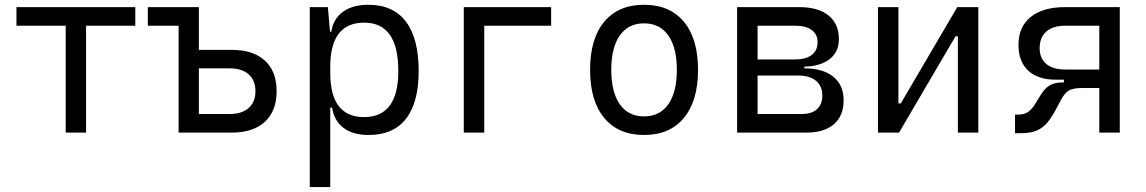

<svg xmlns="http://www.w3.org/2000/svg" viewBox="-20 -547 4728 792"><path d="M251 0V-440.9H47.9V-517.6H538.1V-440.9H335V0Z M716.8 0V-440.9H589.8V-517.6H800.3V-341.3H936Q1024.4 -341.3 1072.8 -296.9Q1121.1 -252.4 1121.1 -170.9Q1121.1 -89.4 1072.8 -44.7Q1024.4 0 936 0ZM800.3 -76.7H925.8Q977.5 -76.7 1005.6 -101.3Q1033.7 -126 1033.7 -170.9Q1033.7 -215.8 1005.6 -240.5Q977.5 -265.1 925.8 -265.1H800.3Z M1257.8 224.6V-517.6H1332.5L1341.3 -416.5H1346.7Q1355 -469.7 1394.8 -498.5Q1434.6 -527.3 1499.5 -527.3Q1601.6 -527.3 1654.3 -458Q1707 -388.7 1707 -253.9Q1707 -124 1654.8 -57.1Q1602.5 9.8 1500.5 9.8Q1434.6 9.8 1396 -20.3Q1357.4 -50.3 1350.1 -103H1342.3V224.6ZM1342.3 -246.1Q1342.3 -64 1481.9 -64Q1623 -64 1623 -253.9Q1623 -453.6 1482.4 -453.6Q1342.3 -453.6 1342.3 -271.5Z M1893.1 0V-517.6H2253.4V-440.9H1977.5V0Z M2636.7 9.8Q2530.8 9.8 2472.4 -60.5Q2414.1 -130.9 2414.1 -258.8Q2414.1 -387.2 2472.4 -457.3Q2530.8 -527.3 2636.7 -527.3Q2742.7 -527.3 2801 -457.3Q2859.4 -387.2 2859.4 -258.8Q2859.4 -130.9 2801 -60.5Q2742.7 9.8 2636.7 9.8ZM2636.7 -66.9Q2701.7 -66.9 2736.8 -116.9Q2772 -167 2772 -258.8Q2772 -350.6 2736.8 -400.6Q2701.7 -450.7 2636.7 -450.7Q2571.8 -450.7 2536.6 -400.6Q2501.5 -350.6 2501.5 -258.8Q2501.5 -167 2536.6 -116.9Q2571.8 -66.9 2636.7 -66.9Z M3020.5 0V-517.6H3277.3Q3355 -517.6 3397.7 -483.2Q3440.4 -448.7 3440.4 -385.7Q3440.4 -333.5 3403.1 -303.7Q3365.7 -273.9 3297.9 -272V-265.1Q3375 -265.1 3417.5 -230.5Q3460 -195.8 3460 -133.3Q3460 -69.8 3420.2 -34.9Q3380.4 0 3307.6 0ZM3105 -76.7H3287.6Q3328.1 -76.7 3350.1 -96.7Q3372.1 -116.7 3372.1 -152.8Q3372.1 -191.9 3346.2 -213.6Q3320.3 -235.4 3272.5 -235.4H3105ZM3105 -301.8H3259.8Q3304.2 -301.8 3328.4 -320.3Q3352.5 -338.9 3352.5 -372.6Q3352.5 -405.3 3328.6 -423.1Q3304.7 -440.9 3261.2 -440.9H3105Z M3601.6 0V-517.6H3686V-120.6H3695.8L3928.7 -517.6H4015.6V0H3931.2V-397H3921.4L3688.5 0Z M4334.5 -218.3Q4261.2 -218.3 4221.2 -255.9Q4181.2 -293.5 4181.2 -361.8Q4181.2 -436 4231.4 -476.8Q4281.7 -517.6 4373.5 -517.6H4599.1V0H4514.6V-184.1H4445.8Q4404.3 -184.1 4387.5 -172.6Q4370.6 -161.1 4356.9 -135.7L4335.9 -96.2Q4317.9 -62 4299.1 -40Q4280.3 -18.1 4254.9 -7.8Q4229.5 2.4 4190.4 2.4H4167V-74.2H4179.2Q4205.1 -74.2 4220.9 -85.2Q4236.8 -96.2 4250.5 -119.1L4273.9 -156.7Q4289.6 -182.6 4309.8 -194.8Q4330.1 -207 4361.8 -207H4368.7V-218.3ZM4514.6 -260.3V-440.9H4373.5Q4323.2 -440.9 4295.9 -416.7Q4268.6 -392.6 4268.6 -348.1Q4268.6 -306.2 4295.9 -283.2Q4323.2 -260.3 4373.5 -260.3Z"/></svg>

Font: CaskaydiaMono NF SemiLight
Style: Regular
Weight: 350
Designer: Aaron Bell
Foundry: Saja Typeworks
Version: Version 2111.001; ttfautohint (v1.8.4);Nerd Fonts 3.1.1